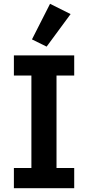

<svg xmlns="http://www.w3.org/2000/svg" viewBox="-20 -989 463 1009"><path d="M53 0V-106H145V-592H53V-698H370V-592H277V-106H370V0ZM225 -744 148 -782 243 -969 351 -915Z"/></svg>

Font: IBM Plex Sans SmBld
Style: Regular
Weight: 600
Designer: Mike Abbink, Paul van der Laan, Pieter van Rosmalen
Foundry: Bold Monday
Version: Version 3.005